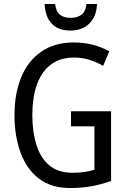

<svg xmlns="http://www.w3.org/2000/svg" viewBox="-20 -938 640 968"><path d="M338 -377H540V-26Q492 -8 441 1Q390 10 334 10Q239 10 177 -37Q115 -84 84 -167.5Q53 -251 53 -358Q53 -466 87 -548.5Q121 -631 188 -677.5Q255 -724 353 -724Q403 -724 447.5 -712.5Q492 -701 531 -679L500 -606Q466 -626 429 -637Q392 -648 353 -648Q252 -648 197.5 -572.5Q143 -497 143 -357Q143 -274 163.5 -208Q184 -142 228.5 -104.5Q273 -67 345 -67Q379 -67 406 -71Q433 -75 456 -82V-301H338ZM469 -918Q467 -856 431 -820Q395 -784 335 -784Q274 -784 241 -818.5Q208 -853 205 -918H258Q262 -880 282 -864Q302 -848 337 -848Q370 -848 391 -864Q412 -880 416 -918Z"/></svg>

Font: Noto Sans Myanmar Condensed
Style: Regular
Weight: 400
Width: 3
Designer: Monotype Design Team
Foundry: Monotype Imaging Inc.
Version: Version 2.107; ttfautohint (v1.8.4.7-5d5b)